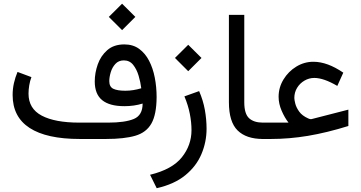

<svg xmlns="http://www.w3.org/2000/svg" viewBox="-20 -747 1940 1032"><path d="M564.9 -656.2 636.2 -727.1 707.5 -656.2 636.2 -585ZM746.6 -190.4Q701.2 -176.3 648.4 -176.3Q568.8 -176.3 529.1 -208.7Q489.3 -241.2 489.3 -309.1Q489.3 -355 505.4 -400.9Q521.5 -446.8 556.6 -477.5Q591.8 -508.3 648.4 -508.3Q694.8 -508.3 727.5 -484.6Q760.3 -460.9 781.2 -420.7Q802.2 -380.4 812 -329.6Q821.8 -278.8 821.8 -225.1Q821.3 -131.8 793.9 -83.3Q766.6 -34.7 707 -17.3Q647.5 0 550.3 0H408.7Q230.5 0 139.2 -59.3Q47.9 -118.7 47.9 -236.3Q47.9 -269 54.9 -300.3Q62 -331.5 74.2 -360.4L148.9 -332.5Q141.1 -312 137.2 -288.6Q133.3 -265.1 133.3 -243.7Q133.3 -163.1 204.3 -125.5Q275.4 -87.9 406.7 -87.9H560.5Q652.3 -87.9 699.5 -107.7Q746.6 -127.4 746.6 -190.4ZM739.3 -272.5Q735.4 -305.2 725.1 -339.8Q714.8 -374.5 695.8 -398.4Q676.8 -422.4 645.5 -422.4Q617.7 -422.4 600.3 -403.6Q583 -384.8 575.2 -358.6Q567.4 -332.5 567.4 -311Q567.4 -280.3 589.1 -269.8Q610.8 -259.3 653.8 -259.3Q675.3 -259.3 696.5 -262.7Q717.8 -266.1 739.3 -272.5Z M920.4 -435.5 991.7 -506.3 1063 -435.5 991.7 -364.3ZM1050.3 -257.3Q1071.8 -208 1081.1 -156.5Q1090.3 -105 1090.3 -55.2Q1090.3 16.1 1062.7 81.3Q1035.2 146.5 976.1 194.8Q917 243.2 822.3 264.6L786.6 192.4Q905.3 163.6 957.3 98.6Q1009.3 33.7 1009.3 -47.4Q1009.3 -89.8 1000.2 -135.7Q991.2 -181.6 971.2 -229Z M1405.3 0H1393.1Q1303.7 0 1257.1 -45.9Q1210.4 -91.8 1210.4 -197.8V-667H1293V-197.3Q1293 -135.3 1318.8 -111.6Q1344.7 -87.9 1393.1 -87.9H1405.3Z M1477.5 -226.6Q1477.5 -276.9 1503.7 -319.8Q1529.8 -362.8 1572.5 -388.9Q1615.2 -415 1664.6 -415Q1739.7 -415 1825.2 -356.4L1793 -285.2Q1719.7 -328.1 1669.4 -328.1Q1641.1 -328.1 1616.5 -313.7Q1591.8 -299.3 1576.9 -274.9Q1562 -250.5 1562 -220.2Q1562 -210.9 1567.1 -190.2Q1572.3 -169.4 1588.1 -147.2Q1604 -125 1636.7 -110.4Q1639.6 -108.9 1644.8 -107.4Q1649.9 -106 1654.8 -106.9L1852.5 -157.7V-69.8Q1736.3 -33.7 1635.3 -16.8Q1534.2 0 1437 0H1385.7V-87.9H1530.8Q1510.3 -113.8 1493.9 -151.6Q1477.5 -189.5 1477.5 -226.6Z"/></svg>

Font: Vazir WOL
Style: Regular-WOL
Weight: 400
Designer: Saber Rastikerdar
Foundry: Saber Rastikerdar
Version: Version 27.2.2